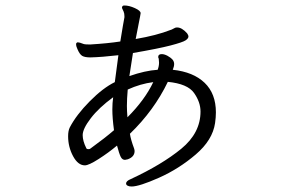

<svg xmlns="http://www.w3.org/2000/svg" viewBox="-20 -592 1040 699"><path d="M309 -383Q289 -383 279.5 -388.5Q270 -394 262 -413Q257 -423 257 -432Q257 -434 259 -436Q261 -438 263 -438Q269 -438 284 -432Q289 -430 308 -430Q373 -434 418 -441Q429 -509 433 -529V-533Q433 -543 430 -550Q429 -553 426.5 -557.5Q424 -562 424 -565Q424 -566 426 -570Q428 -572 433 -572Q450 -572 471 -562.5Q492 -553 492 -544Q492 -542 490 -532Q477 -465 474 -450Q550 -463 601 -483Q605 -484 610 -487Q615 -490 618 -491Q621 -492 625 -492Q642 -492 661 -471Q666 -464 666 -459Q666 -452 655.5 -445Q645 -438 601 -426.5Q557 -415 464 -399Q461 -381 451 -315Q508 -335 554 -338Q559 -351 559 -364L558 -377Q558 -379 557 -380.5Q556 -382 556 -385Q556 -395 569 -395Q578 -395 589.5 -389Q601 -383 609 -374Q614 -367 614 -359Q614 -350 609 -338Q684 -330 725 -290.5Q766 -251 766 -183Q766 -165 763 -144Q754 -82 692.5 -29.5Q631 23 559 55Q487 87 459 87Q450 87 444.5 84Q439 81 439 76Q439 67 456 60Q570 7 640 -50.5Q710 -108 710 -186Q710 -220 686.5 -253.5Q663 -287 591 -294Q541 -190 453 -105Q456 -84 468 -52Q470 -46 470 -42Q470 -21 445 -12Q437 -10 435 -10Q425 -10 419.5 -21Q414 -32 406 -62Q375 -36 339 -13Q303 10 289 10Q264 10 246 -23.5Q228 -57 228 -96Q228 -116 234 -128Q258 -174 306.5 -223Q355 -272 398 -293L411 -391Q351 -384 309 -383ZM389 -194Q389 -217 392 -238Q340 -200 310.5 -161.5Q281 -123 281 -100Q281 -79 294 -53Q295 -49 302 -49Q307 -49 309 -51Q364 -91 395 -118Q389 -162 389 -194ZM445 -266Q442 -232 442 -206Q442 -189 444 -165Q507 -228 538 -293Q491 -287 445 -266Z"/></svg>

Font: Fusion Kai T
Style: Regular
Weight: 400
Designer: Fontworks Inc.
Version: Version 24.134;May 13, 2024